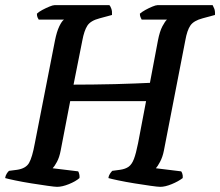

<svg xmlns="http://www.w3.org/2000/svg" viewBox="-30 -724 853 744"><path d="M191 0Q183 0 154.5 -4Q126 -8 91.5 -13.5Q57 -19 28.5 -25Q0 -31 -10 -34Q-9 -43 -4 -51Q1 -59 5 -62L36 -66Q70 -71 82.5 -92.5Q95 -114 105 -169L183 -567Q190 -602 200 -622.5Q210 -643 218 -648H120Q118 -651 115.5 -656.5Q113 -662 113 -671Q120 -678 134 -685.5Q148 -693 161.5 -698.5Q175 -704 181 -704H394Q398 -700 401.5 -690Q405 -680 404 -666L356 -653Q321 -644 308.5 -624.5Q296 -605 289 -567L255 -396Q289 -396 331 -396.5Q373 -397 415 -398Q457 -399 492.5 -400.5Q528 -402 551 -403L582 -567Q589 -603 599.5 -622.5Q610 -642 617 -648H519Q517 -652 514.5 -657.5Q512 -663 512 -671Q520 -678 533.5 -685.5Q547 -693 560.5 -698.5Q574 -704 580 -704H794Q796 -700 800 -691Q804 -682 803 -666L755 -653Q721 -644 708 -625.5Q695 -607 688 -567L605 -140Q600 -115 590 -96.5Q580 -78 574 -72L672 -60Q674 -58 676.5 -51Q679 -44 678 -34Q661 -21 635.5 -10.5Q610 0 591 0Q582 0 553.5 -4Q525 -8 491 -13.5Q457 -19 428.5 -25Q400 -31 390 -34Q391 -43 396 -50.5Q401 -58 405 -62L435 -66Q456 -69 468.5 -78Q481 -87 489 -108Q497 -129 505 -169L536 -332H242L205 -140Q200 -114 190.5 -96.5Q181 -79 174 -72L273 -60Q275 -57 277 -49.5Q279 -42 278 -34Q263 -21 237 -10.5Q211 0 191 0Z"/></svg>

Font: Texturina SemiBold
Style: Italic
Weight: 600
Italic angle: -11°
Designer: Guillermo Torres Carreño
Foundry: Omnibus-Type
Version: Version 1.002; ttfautohint (v1.8.3)